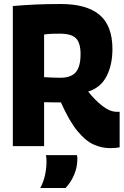

<svg xmlns="http://www.w3.org/2000/svg" viewBox="-20 -729 617 958"><path d="M528 10Q487 10 447 -8Q407 -26 366.5 -75Q326 -124 284 -218Q279 -218 273.5 -218Q268 -218 264 -218Q236 -218 200 -219V0H44V-699Q104 -704 159.5 -706.5Q215 -709 284 -709Q412 -709 476.5 -655Q541 -601 541 -484Q541 -406 512 -349Q483 -292 420 -272Q454 -229 491.5 -200Q529 -171 564 -171Q567 -171 571 -171Q575 -171 577 -171V6Q569 8 558 9Q547 10 528 10ZM280 -341Q335 -341 358.5 -369Q382 -397 382 -459Q382 -514 359.5 -537.5Q337 -561 279 -561Q258 -561 241.5 -560.5Q225 -560 200 -557V-344Q222 -343 240.5 -342Q259 -341 280 -341ZM181 209Q198 177 205 143Q212 109 212 79Q212 70 211.5 61.5Q211 53 209 45H364Q366 54 366 63Q366 106 349.5 144Q333 182 307 209Z"/></svg>

Font: Georama SemiCondensed ExtraBold
Style: Regular
Weight: 800
Width: 4
Designer: Jean-Baptiste Levee
Foundry: Production Type
Version: Version 1.000